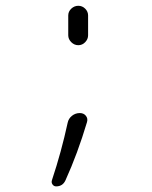

<svg xmlns="http://www.w3.org/2000/svg" viewBox="-20 -540 540 680"><path d="M178.7 120.1Q170.9 120.1 166 113.3Q161.1 106.4 164.1 97.7Q197.3 -2 219.7 -105.5Q222.7 -120.1 234.9 -129.9Q247.1 -139.6 262.7 -139.6Q276.4 -139.6 284.2 -129.9Q292 -120.1 288.1 -107.4Q254.9 3.9 211.9 98.6Q202.1 120.1 178.7 120.1ZM221.7 -485.4Q221.7 -499 232.4 -509.3Q243.2 -519.5 257.3 -519.5Q271.5 -519.5 281.7 -509.3Q292 -499 292 -485.4V-415Q292 -401.4 281.7 -390.6Q271.5 -379.9 257.3 -379.9Q243.2 -379.9 232.4 -390.6Q221.7 -401.4 221.7 -415Z"/></svg>

Font: Rounded-L Mgen+ 1mn light
Style: Regular
Weight: 200
Designer: [Source Han Sans]
Ryoko NISHIZUKA  (kana & ideographs); Paul D. Hunt (Latin, Greek & Cyrillic); Wenlong ZHANG  (bopomofo
Version: Version 1.059.20150602